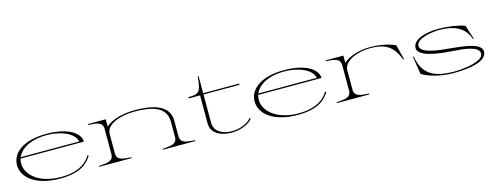

<svg xmlns="http://www.w3.org/2000/svg" viewBox="-23 -1428 5579 2172"><g transform="rotate(-15 2766.5 -342.5)"><path d="M491 15C740 15 821 -81 866 -151L853 -159C815 -90 718 0 507 0C242 0 105 -134 105 -264C105 -283 108 -302 114 -320H855C855 -405 748 -515 466 -515C192 -515 55 -398 55 -258C55 -115 201 15 491 15ZM119 -335C158 -426 272 -500 467 -500C622 -500 783 -441 804 -335Z M1904 -104V-285C1904 -470 1706 -515 1506 -515C1371 -515 1235 -483 1159 -416V-500H949V-490C1043 -484 1119 -483 1119 -396V-104C1119 -18 1045 -17 949 -10V0H1329V-10C1235 -17 1159 -16 1159 -104V-330C1162 -442 1328 -500 1498 -500C1679 -500 1864 -465 1864 -285V-104C1864 -18 1788 -18 1694 -10V0H2074V-10C1980 -17 1904 -17 1904 -104Z M2127 -485H2260V-156C2260 -37 2374 15 2497 15C2611 15 2707 -30 2745 -83L2734 -93C2704 -48 2611 0 2508 0C2400 0 2300 -46 2300 -156V-485H2721V-500H2300V-700H2290C2274 -516 2252 -500 2127 -500Z M3274 15C3523 15 3604 -81 3649 -151L3636 -159C3598 -90 3501 0 3290 0C3025 0 2888 -134 2888 -264C2888 -283 2891 -302 2897 -320H3638C3638 -405 3531 -515 3249 -515C2975 -515 2838 -398 2838 -258C2838 -115 2984 15 3274 15ZM2902 -335C2941 -426 3055 -500 3250 -500C3405 -500 3566 -441 3587 -335Z M3942 -104V-330C3945 -447 4127 -503 4251 -503C4437 -503 4522 -445 4585 -282H4595L4551 -458C4474 -494 4368 -515 4253 -515C4145 -515 4019 -484 3942 -416V-500H3732V-490C3826 -484 3902 -483 3902 -396V-104C3902 -18 3828 -17 3732 -10V0H4112V-10C4018 -17 3942 -16 3942 -104Z M5095 14C5306 14 5491 -25 5491 -134C5491 -228 5304 -250 5142 -265C4987 -279 4791 -300 4791 -385C4791 -476 4996 -500 5063 -500C5207 -500 5352 -465 5407 -302H5417L5364 -468C5290 -497 5157 -515 5063 -515C4894 -515 4751 -465 4753 -369C4755 -273 4970 -242 5134 -231C5283 -221 5453 -207 5453 -119C5453 -33 5238 -1 5110 -1C4865 -1 4744 -74 4708 -283H4698L4732 -74C4803 -28 4947 14 5095 14Z"/></g></svg>

Font: Sprat Extended Thin
Style: Regular
Weight: 100
Width: 9
Designer: Ethan Nakache
Foundry: Collletttivo
Version: Version 2.000;Glyphs 3.2 (3217)